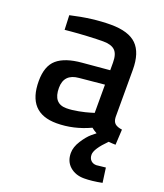

<svg xmlns="http://www.w3.org/2000/svg" viewBox="-134 -601 771 901"><g transform="rotate(20 252.0 -150.5)"><path d="M433 -347V-111Q434 -89 445.5 -79Q457 -69 481 -66L477 11Q462 11 442 9Q387 64 387 93Q387 111 397.5 121.5Q408 132 425 132L471 127L481 200Q430 210 392 210Q349 210 321 185.5Q293 161 293 119Q293 89 313.5 57Q334 25 354 8L375 -9Q360 -17 348 -27Q266 11 182 11Q36 11 36 -147Q36 -222 75.5 -256Q115 -290 198 -297L334 -309V-347Q334 -390 315.5 -407.5Q297 -425 257 -425Q226 -425 179 -422.5Q132 -420 100 -417L68 -414L65 -486Q173 -511 264 -511Q353 -511 393 -471.5Q433 -432 433 -347ZM334 -237 209 -225Q136 -219 136 -149Q136 -71 201 -71Q228 -71 261.5 -77.5Q295 -84 314 -90L334 -96Z"/></g></svg>

Font: TitilliumText
Style: Medium
Weight: 500
Designer: Accademia di Belle Arti di Urbino and others
Foundry: Accademia di Belle Arti di Urbino and others.
Version: Version 60.001